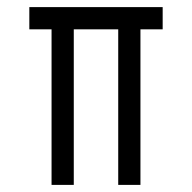

<svg xmlns="http://www.w3.org/2000/svg" viewBox="-20 -520 540 540"><path d="M437.5 -437.5H375V0H312.5V-437.5H187.5V0H125V-437.5H62.5V-500H437.5Z"/></svg>

Font: 寒蝉点阵体 16px
Style: Regular
Weight: 400
Designer: Designed by Warren2060
Foundry: ChillType
Version: Version 1.000